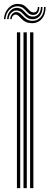

<svg xmlns="http://www.w3.org/2000/svg" viewBox="-27 -966 254 986"><path d="M127.5 0V-800H144.4V0ZM59.9 0V-800H76.8V0ZM93.7 0V-800H110.6V0ZM-7 -867.7Q-4.2 -904.4 18.2 -926.5Q40.7 -948.6 71.4 -945.6Q87.1 -944.2 96.8 -937.8Q106.4 -931.4 113.5 -923.4Q120.5 -915.4 127.4 -909.2Q134.3 -903.1 143.9 -902.3Q155.1 -901.3 161.2 -908.9Q167.3 -916.4 167.2 -930.1H175Q175 -910.9 166.5 -899.8Q158 -888.6 141.8 -889.4Q129.7 -890 121.8 -896.1Q113.8 -902.2 107 -910.2Q100.1 -918.2 91.3 -924.9Q82.6 -931.6 68.9 -933.4Q43.2 -936.7 23.2 -917.8Q3.2 -898.9 1 -867.7ZM9.2 -867.7Q11.3 -895.8 27.4 -912Q43.6 -928.2 65.1 -925.4Q77.9 -924 86.4 -917.4Q94.8 -910.8 101.9 -902.7Q109 -894.6 117.4 -888.3Q125.8 -881.9 138.8 -880.9Q158.4 -879.6 170.7 -893Q183 -906.5 183.1 -930.1H191.2Q191.3 -900.5 176.4 -883Q161.4 -865.5 137.1 -867.3Q122.7 -868.2 113.3 -874.6Q104 -881 96.7 -889.1Q89.4 -897.3 81.6 -903.9Q73.8 -910.4 62.6 -911.8Q45.2 -914 31.9 -901.4Q18.6 -888.8 17.2 -867.7ZM25.2 -867.7Q26.7 -885.3 36.8 -895.5Q47 -905.7 60.5 -903.7Q70.3 -902.3 77.6 -895.9Q84.9 -889.5 92.3 -881.4Q99.7 -873.2 109.7 -866.8Q119.6 -860.4 134.6 -859.2Q162.4 -856.7 181 -876.6Q199.6 -896.5 199.1 -930.1H207.3Q207.3 -891 186.4 -867.9Q165.6 -844.9 131.8 -847.1Q115.2 -848.1 103.9 -854.2Q92.6 -860.3 84.8 -868.1Q76.9 -875.9 70.6 -882.4Q64.3 -888.8 57.6 -890.6Q49.5 -892.8 41.6 -886.8Q33.6 -880.8 33.1 -867.7Z"/></svg>

Font: Big Shoulders Inline Text SC Thin
Style: Regular
Weight: 100
Designer: Patric King
Foundry: XO Type Co
Version: Version 2.002